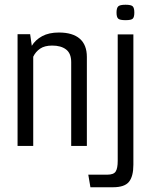

<svg xmlns="http://www.w3.org/2000/svg" viewBox="-20 -615 636 809"><path d="M54 -471H107L114 -422Q129 -447 157.5 -462.5Q186 -478 228 -478Q286 -478 316 -452Q346 -426 346 -375V0H280V-353Q280 -390 258.5 -406.5Q237 -423 200 -423Q168 -423 149 -410Q130 -397 120 -376V0H54ZM361 174 352 121H432Q459 121 467.5 107.5Q476 94 476 63V-470H542V79Q542 128 523.5 151Q505 174 456 174ZM509 -530Q485 -530 478 -536.5Q471 -543 471 -562Q471 -581 478 -588Q485 -595 509 -595Q533 -595 539.5 -588Q546 -581 546 -562Q546 -543 539.5 -536.5Q533 -530 509 -530Z"/></svg>

Font: Smooch Sans Thin Medium
Style: Regular
Weight: 500
Version: Version 1.010